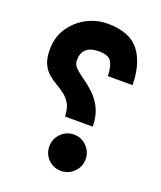

<svg xmlns="http://www.w3.org/2000/svg" viewBox="-128 -759 706 841"><g transform="rotate(20 225.5 -339.0)"><path d="M28.8 -483.9Q28.8 -542 57.9 -585.4Q86.9 -628.9 132.6 -652.8Q178.2 -676.8 229 -676.8Q331.5 -676.8 376.5 -620.1Q421.4 -563.5 422.9 -460.9H307.6Q306.2 -507.8 292 -528.8Q277.8 -549.8 234.4 -549.8Q156.2 -549.8 156.2 -479.5Q156.2 -460 172.6 -444.3Q189 -428.7 213.4 -411.9Q237.8 -395 262.2 -372.1Q286.6 -349.1 303.5 -314.9Q320.3 -280.8 321.3 -230.5H191.9Q190.9 -266.1 179 -287.8Q167 -309.6 148.4 -323.7Q129.9 -337.9 109.1 -349.9Q88.4 -361.8 70.1 -377.4Q51.8 -393.1 40.3 -418.2Q28.8 -443.4 28.8 -483.9ZM171.9 -85Q171.9 -119.6 196.5 -144.8Q221.2 -169.9 256.3 -169.9Q291.5 -169.9 316.2 -144.8Q340.8 -119.6 340.8 -85Q340.8 -50.3 315.9 -25.4Q291 -0.5 256.3 -0.5Q221.7 -0.5 196.8 -24.7Q171.9 -48.8 171.9 -85Z"/></g></svg>

Font: Vazir UI
Style: Bold-UI
Weight: 700
Designer: Saber Rastikerdar
Foundry: Saber Rastikerdar
Version: Version 30.1.0